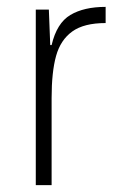

<svg xmlns="http://www.w3.org/2000/svg" viewBox="-20 -538 351 558"><path d="M84 -510H122L126 -407H130Q145 -471 184.5 -494.5Q224 -518 287 -518V-471Q224 -471 190 -446.5Q156 -422 143 -375.5Q130 -329 130 -253V0H84Z"/></svg>

Font: Saira Semi Condensed ExtraLight
Style: Regular
Weight: 200
Width: 4
Designer: Hector Gatti with collaboration of the Omnibus-Type team
Foundry: Omnibus-Type
Version: Version 1.001; ttfautohint (v1.8)